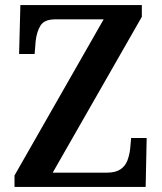

<svg xmlns="http://www.w3.org/2000/svg" viewBox="-20 -734 636 754"><path d="M37 0V-45L387 -658H197Q154 -658 139 -633.5Q124 -609 120 -572L116 -522H55L60 -714H537V-668L187 -56H400Q434 -56 453 -69Q472 -82 480 -103Q488 -124 491 -148L495 -192H556L552 0Z"/></svg>

Font: Noto Serif Bengali SemiCondensed SemiBold
Style: Regular
Weight: 600
Width: 4
Designer: Juan Bruce, Universal Thirst, Indian Type Foundry and the Monotype Design Team.
Foundry: Monotype Imaging Inc.
Version: Version 2.003; ttfautohint (v1.8.4.7-5d5b)